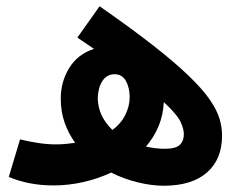

<svg xmlns="http://www.w3.org/2000/svg" viewBox="-20 -584 766 613"><path d="M503 9Q465 9 421 -1.5Q377 -12 335 -33Q292 -13 245 -2.5Q198 8 152 8Q110 8 74.5 1Q39 -6 8 -19L44 -139Q72 -132 102 -127.5Q132 -123 158 -123Q175 -123 190.5 -124.5Q206 -126 220 -128Q199 -157 186.5 -192Q174 -227 174 -269Q174 -323 201 -367Q228 -411 280 -428Q255 -445 227 -464L298 -564Q400 -493 469.5 -438.5Q539 -384 582.5 -342Q626 -300 649 -267Q672 -234 680.5 -206Q689 -178 689 -152Q689 -75 640.5 -33Q592 9 503 9ZM292 -270Q293 -239 305.5 -214Q318 -189 339 -169Q366 -189 380 -217Q394 -245 394 -274Q394 -304 382 -325.5Q370 -347 346 -347Q321 -347 307 -325.5Q293 -304 292 -270ZM567 -156Q567 -172 556.5 -195Q546 -218 503 -258Q501 -216 486 -180.5Q471 -145 446 -116Q477 -109 507 -109Q541 -109 554 -121.5Q567 -134 567 -156Z"/></svg>

Font: Noto Sans Arabic Cond
Style: Bold
Weight: 700
Width: 3
Designer: Monotype Design Team, Nadine Chahine, Nizar Qandah and Khaled Hosny
Foundry: Monotype Imaging Inc.
Version: Version 2.012; ttfautohint (v1.8.4.7-5d5b)